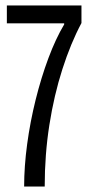

<svg xmlns="http://www.w3.org/2000/svg" viewBox="-20 -680 328 700"><path d="M68 0Q68 -73 79 -154.5Q90 -236 110 -316.5Q130 -397 156.5 -468Q183 -539 214 -591V-595H5V-660H277V-596Q238 -523 207.5 -428Q177 -333 160 -224.5Q143 -116 143 0Z"/></svg>

Font: Bricolage Grotesque 96pt Condensed Light
Style: Regular
Weight: 300
Width: 3
Designer: Mathieu Triay
Foundry: Atelier Triay
Version: Version 1.001; ttfautohint (v1.8.4.7-5d5b);gftools[0.9.33.de